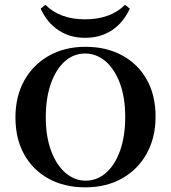

<svg xmlns="http://www.w3.org/2000/svg" viewBox="-20 -780 721 811"><path d="M340.3 11.3Q251.6 11.3 185.1 -25.4Q118.5 -62.1 81.9 -128.2Q45.2 -194.4 45.2 -283.9Q45.2 -372.6 82.3 -439.5Q119.4 -506.5 186.3 -544.4Q253.2 -582.3 341.1 -582.3Q429.8 -582.3 496.8 -545.6Q563.7 -508.9 600.4 -443.1Q637.1 -377.4 637.1 -287.1Q637.1 -199.2 600 -131.9Q562.9 -64.5 496 -26.6Q429 11.3 340.3 11.3ZM341.9 -16.9Q390.3 -16.9 428.2 -50.4Q466.1 -83.9 487.5 -144.4Q508.9 -204.8 508.9 -286.3Q508.9 -368.5 486.3 -428.6Q463.7 -488.7 425.4 -521.4Q387.1 -554 339.5 -554Q291.1 -554 253.6 -520.6Q216.1 -487.1 194.8 -426.6Q173.4 -366.1 173.4 -284.7Q173.4 -203.2 196 -142.7Q218.5 -82.3 256.9 -49.6Q295.2 -16.9 341.9 -16.9ZM339.5 -620.2Q275.8 -620.2 227.4 -652Q179 -683.9 151.6 -743.5L171.8 -759.7Q202.4 -729 244.4 -713.7Q286.3 -698.4 339.5 -698.4Q392.7 -698.4 435.1 -713.7Q477.4 -729 508.1 -759.7L528.2 -743.5Q500.8 -683.9 452.4 -652Q404 -620.2 339.5 -620.2Z"/></svg>

Font: Playfair
Style: Bold
Weight: 700
Designer: Claus Eggers Sørensen
Foundry: Claus Eggers Sørensen
Version: Version 2.001;gftools[0.9.30]